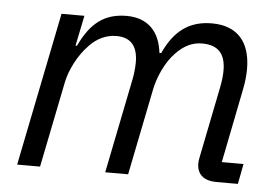

<svg xmlns="http://www.w3.org/2000/svg" viewBox="-43 -586 934 643"><g transform="rotate(5 424.0 -264.0)"><path d="M113 0 171 -288C179 -328 204 -381 241 -418C264 -442 295 -458 330 -458C379 -458 402 -429 402 -376C402 -359 400 -338 396 -318L332 0H409L467 -288C475 -330 498 -384 531 -417C558 -445 586 -458 618 -458C673 -458 697 -429 697 -374C697 -358 695 -339 691 -319L643 -80C641 -70 640 -64 640 -57C640 -18 666 0 706 0H778L791 -68H718L768 -319C773 -344 775 -366 775 -386C775 -476 731 -528 645 -528C569 -528 519 -491 484 -414H478C470 -485 430 -528 358 -528C283 -528 237 -491 201 -414H196L217 -516H140L36 0Z"/></g></svg>

Font: Braiins Sans
Style: Italic
Weight: 400
Italic angle: -11.31°
Designer: Mike Abbink, Paul van der Laan, Pieter van Rosmalen, Jiri Chlebus, Lubos Buracinsky
Foundry: Bold Monday, Sudetype
Version: Version 1.000;hotconv 1.0.109;makeotfexe 2.5.65596